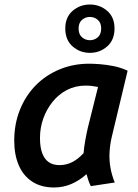

<svg xmlns="http://www.w3.org/2000/svg" viewBox="-20 -816 611 850"><path d="M219 14Q162 14 122.5 -12Q83 -38 63 -84.5Q43 -131 43 -193Q43 -267 68 -329.5Q93 -392 137.5 -437.5Q182 -483 243 -508.5Q304 -534 375 -534Q392 -534 420.5 -532Q449 -530 482 -523.5Q515 -517 545 -503L476 -215Q467 -178 465 -142.5Q463 -107 469 -73.5Q475 -40 488 -8L382 8Q376 -4 371.5 -17Q367 -30 363 -45Q332 -17 296 -1.5Q260 14 219 14ZM243 -85Q273 -85 299 -98Q325 -111 350 -138Q352 -164 357.5 -194.5Q363 -225 369 -251L414 -431Q399 -434 386.5 -435.5Q374 -437 359 -437Q314 -437 277 -418Q240 -399 213 -365.5Q186 -332 171.5 -291Q157 -250 157 -205Q157 -164 167 -137.5Q177 -111 196 -98Q215 -85 243 -85ZM378 -582Q334 -582 301.5 -610.5Q269 -639 269 -690Q269 -740 301.5 -768Q334 -796 378 -796Q422 -796 454.5 -768Q487 -740 487 -690Q487 -639 454.5 -610.5Q422 -582 378 -582ZM378 -638Q398 -638 413 -651Q428 -664 428 -690Q428 -715 413 -728Q398 -741 378 -741Q358 -741 343 -728Q328 -715 328 -690Q328 -664 343 -651Q358 -638 378 -638Z"/></svg>

Font: Ubuntu Sans SemiBold
Style: Italic
Weight: 600
Italic angle: -13.5°
Designer: Dalton Maag Ltd
Foundry: Dalton Maag Ltd
Version: Version 1.006